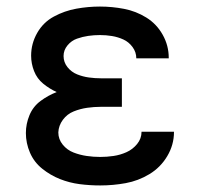

<svg xmlns="http://www.w3.org/2000/svg" viewBox="-20 -558 616 586"><path d="M286 8Q325 8 363.5 1Q402 -6 436 -26.5Q470 -47 490.5 -81.5Q511 -116 511 -155V-156H412Q412 -135 398.5 -118.5Q385 -102 366 -93.5Q347 -85 326.5 -82Q306 -79 286 -79Q265 -79 244.5 -82Q224 -85 204.5 -92.5Q185 -100 171.5 -116.5Q158 -133 158 -154Q159 -175 172 -192.5Q185 -210 205 -218Q225 -226 246 -229Q267 -232 288 -232H352V-319H288Q270 -319 251.5 -321.5Q233 -324 215.5 -331Q198 -338 186 -353Q174 -368 174 -387Q174 -405 186 -419.5Q198 -434 215 -440Q232 -446 249.5 -448.5Q267 -451 285 -451Q304 -451 322 -448Q340 -445 356.5 -437.5Q373 -430 384.5 -414.5Q396 -399 396 -380Q396 -380 396 -380H495V-382Q495 -419 476.5 -452Q458 -485 426.5 -504.5Q395 -524 358.5 -531Q322 -538 285 -538Q249 -538 213 -531.5Q177 -525 144.5 -507.5Q112 -490 93.5 -457.5Q75 -425 75 -388Q75 -364 84 -341Q93 -318 112 -302.5Q131 -287 153 -277Q127 -267 104 -250Q81 -233 70 -206.5Q59 -180 59 -152Q59 -121 71.5 -92Q84 -63 109 -43Q134 -23 163 -11.5Q192 0 223 4Q254 8 286 8Z"/></svg>

Font: Iosevka Sparkle Medium
Style: Regular
Weight: 500
Designer: Belleve Invis
Foundry: Belleve Invis
Version: Version 4.5.0; ttfautohint (v1.8.3)